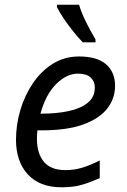

<svg xmlns="http://www.w3.org/2000/svg" viewBox="-20 -786 539 816"><path d="M242 10Q149 10 98.5 -44.5Q48 -99 48 -192Q48 -256 66.5 -318.5Q85 -381 120 -432.5Q155 -484 204.5 -515Q254 -546 316 -546Q392 -546 430.5 -513Q469 -480 469 -421Q469 -368 436.5 -325.5Q404 -283 335 -257.5Q266 -232 156 -232H139Q138 -223 137.5 -213Q137 -203 137 -195Q137 -134 166.5 -98.5Q196 -63 258 -63Q296 -63 330 -73.5Q364 -84 404 -104V-29Q366 -12 329.5 -1Q293 10 242 10ZM152 -303H159Q219 -303 270 -313.5Q321 -324 352 -348.5Q383 -373 383 -414Q383 -440 365.5 -456.5Q348 -473 311 -473Q263 -473 218.5 -428.5Q174 -384 152 -303ZM332 -606Q313 -625 291.5 -652Q270 -679 251 -707Q232 -735 222 -756V-766H316Q327 -729 346.5 -690.5Q366 -652 386 -618V-606Z"/></svg>

Font: BC Sans
Style: Italic
Weight: 400
Italic angle: -12°
Designer: Monotype Design Team
Designer: Province of B.C.
Foundry: Monotype Imaging Inc.
Version: Version 2.000;GOOG;noto-source:20170915:90ef993387c0